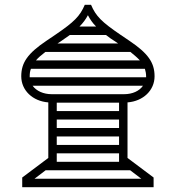

<svg xmlns="http://www.w3.org/2000/svg" viewBox="-20 -775 728 795"><path d="M331 -755C311 -708 287 -684 209 -631L172 -606C95 -554 68 -516 68 -459C68 -401 115 -356 180 -351V-121L72 -40V0H616V-40L508 -121V-351C573 -356 620 -401 620 -459C620 -516 593 -554 516 -606L479 -631C401 -684 377 -708 357 -755ZM103 -459C103 -470 104 -480 108 -490H580C583 -480 585 -470 585 -459V-455H103ZM194 -385C160 -385 131 -398 115 -420H572C557 -398 528 -385 494 -385ZM169 -70H519L565 -35H123ZM129 -525C138 -536 151 -547 168 -560H520C536 -547 549 -536 559 -525ZM215 -280H473V-245H215ZM215 -350H473V-315H215ZM215 -140H473V-105H215ZM215 -210H473V-175H215ZM269 -630H419C430 -621 443 -612 459 -602L469 -595H218L229 -602ZM309 -665C324 -680 335 -695 344 -712C353 -695 363 -680 378 -665Z"/></svg>

Font: IBM Plex Arabic Light
Style: Regular
Weight: 300
Designer: Mike Abbink, Paul van der Laan, Pieter van Rosmalen, Wael Morcos, Khajak Apelian
Foundry: Bold Monday
Version: Version 1.0